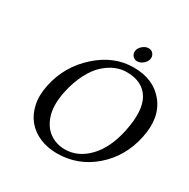

<svg xmlns="http://www.w3.org/2000/svg" viewBox="-179 -963 1117 1136"><g transform="rotate(30 379.0 -395.5)"><path d="M463.4 -714.6Q451.2 -730 455.3 -750Q459.5 -770 478.3 -785.4Q497.1 -800.8 517.3 -800.8Q537.6 -800.8 549.6 -785.4Q561.5 -770 557.4 -750Q553.2 -730 534.4 -714.6Q515.6 -699.2 495.6 -699.2Q475.6 -699.2 463.4 -714.6ZM475.6 -613.8Q437.5 -613.8 399.9 -598.1Q362.3 -582.5 326.2 -549.8Q290 -517.1 260.3 -459.7Q230.5 -402.3 214.4 -327.1Q194.3 -231 214.1 -165.8Q233.9 -100.6 279.3 -67.4Q324.7 -34.2 386.2 -34.2Q474.1 -34.2 544.2 -106.7Q614.3 -179.2 642.1 -310.1Q674.3 -461.9 629.4 -537.8Q584.5 -613.8 475.6 -613.8ZM749 -329.1Q717.3 -178.7 608.4 -84.5Q499.5 9.8 356.9 9.8Q292.5 9.8 239.5 -12.5Q186.5 -34.7 152.1 -76.2Q117.7 -117.7 105 -177Q92.3 -236.3 107.9 -310.1Q139.2 -457 251.5 -557.6Q363.8 -658.2 498 -658.2Q635.3 -658.2 707.8 -566.7Q780.3 -475.1 749 -329.1Z"/></g></svg>

Font: Linux Biolinum O
Style: Italic
Weight: 400
Italic angle: -12°
Designer: Philipp H. Poll
Foundry: Philipp H. Poll
Version: Version 1.1.3